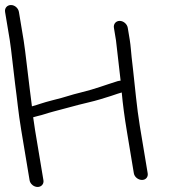

<svg xmlns="http://www.w3.org/2000/svg" viewBox="-71 -737 681 763"><path d="M-50.8 -689.5 -32.3 -578.5C-26.2 -541.8 -16.5 -444.2 -11 -403.8C-2.3 -340 1.3 -292.2 13.3 -220.4L46.6 -20.5C49 -6 63.5 6 78.5 6C93.5 6 104 -6 101.6 -20.5L68.4 -219.6C65.9 -234.9 63.3 -252 60.8 -271L78 -275.7C101.4 -280.9 112.4 -286.1 140.4 -293.5C193.5 -306.9 226.2 -317.3 279.7 -329.8C315.9 -338.2 341.5 -346.7 369.3 -355.4L396.3 -364.5C401 -366.1 406.9 -367.7 412.8 -369.5C416.8 -324.4 423.7 -271.8 433.6 -212.9L460.9 -48.4C463.4 -33.4 478.4 -21.9 493.4 -21.9C509.1 -21.9 518.3 -34.5 515.9 -48.4L484.9 -234.8C472.4 -309.8 465.4 -394 457.6 -461.4L452.1 -509.5C449.6 -531.7 448.5 -555.3 444.7 -578.4L436.7 -626.5C434.2 -641.5 419.6 -654 404.6 -654C389.5 -654 379.2 -641.5 381.7 -626.5L389.9 -576.8L408.3 -416.6C406.8 -416.5 400.1 -415.6 396.4 -414.5C350.1 -400.2 306.1 -383 253.2 -370.3C204.2 -358.5 192.5 -351.8 138.1 -338.7C96.6 -328.2 82.4 -321.6 55.9 -314.4C53.2 -333.5 51.2 -354 47.2 -383.1C42.3 -418.4 29.4 -538.1 23.3 -574.5L4.2 -689.5C1.8 -704 -11.7 -717 -27.4 -717C-42.3 -717 -53.4 -705.1 -50.8 -689.5Z"/></svg>

Font: MewTooHand
Style: BdLta
Weight: 400
Designer: Mew Too, Robert Jablonski
Version: Version 0.77